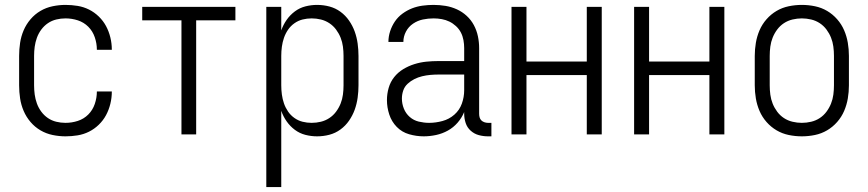

<svg xmlns="http://www.w3.org/2000/svg" viewBox="-20 -548 3540 783"><path d="M247 8Q221 8 194.5 2.5Q168 -3 145 -16.5Q122 -30 104.5 -50.5Q87 -71 76.5 -95.5Q66 -120 62 -146.5Q58 -173 58 -200V-320Q58 -347 62 -373.5Q66 -400 76.5 -424.5Q87 -449 104.5 -469.5Q122 -490 145 -503.5Q168 -517 194.5 -522.5Q221 -528 247 -528Q272 -528 296.5 -524Q321 -520 343 -509Q365 -498 383 -480.5Q401 -463 412.5 -441.5Q424 -420 430 -395.5Q436 -371 436 -346V-345H375V-346Q375 -371 366.5 -396Q358 -421 340 -439Q322 -457 297.5 -465Q273 -473 247 -473Q228 -473 209.5 -468.5Q191 -464 175.5 -453.5Q160 -443 148.5 -427.5Q137 -412 130.5 -394Q124 -376 121.5 -357.5Q119 -339 119 -320V-200Q119 -181 121.5 -162.5Q124 -144 130.5 -126Q137 -108 148.5 -92.5Q160 -77 175.5 -66.5Q191 -56 209.5 -51.5Q228 -47 247 -47Q273 -47 297.5 -55Q322 -63 340 -81Q358 -99 366.5 -124Q375 -149 375 -174V-175H436V-174Q436 -149 430 -124.5Q424 -100 412.5 -78.5Q401 -57 383 -39.5Q365 -22 343 -11Q321 0 296.5 4Q272 8 247 8Z M720 0V-465H560V-520H940V-465H780V0Z M1066 215V-520H1127V-424Q1135 -447 1149 -467Q1163 -487 1182.5 -501.5Q1202 -516 1225.5 -522Q1249 -528 1273 -528Q1299 -528 1323.5 -521.5Q1348 -515 1368.5 -500Q1389 -485 1403.5 -464Q1418 -443 1426.5 -419.5Q1435 -396 1438.5 -370.5Q1442 -345 1442 -320V-200Q1442 -175 1438.5 -149.5Q1435 -124 1426.5 -100.5Q1418 -77 1403.5 -56Q1389 -35 1368.5 -20Q1348 -5 1323.5 1.5Q1299 8 1273 8Q1249 8 1225.5 2Q1202 -4 1182.5 -18.5Q1163 -33 1149 -53Q1135 -73 1127 -96V215ZM1251 -47Q1270 -47 1288.5 -51.5Q1307 -56 1323 -66.5Q1339 -77 1350.5 -92.5Q1362 -108 1369 -125.5Q1376 -143 1378.5 -162Q1381 -181 1381 -200V-320Q1381 -339 1378.5 -358Q1376 -377 1369 -394.5Q1362 -412 1350.5 -427.5Q1339 -443 1323 -453.5Q1307 -464 1288.5 -468.5Q1270 -473 1251 -473Q1232 -473 1214 -468.5Q1196 -464 1180.5 -453Q1165 -442 1154.5 -426.5Q1144 -411 1138 -393.5Q1132 -376 1129.5 -357.5Q1127 -339 1127 -320V-200Q1127 -181 1129.5 -162.5Q1132 -144 1138 -126.5Q1144 -109 1154.5 -93.5Q1165 -78 1180.5 -67Q1196 -56 1214 -51.5Q1232 -47 1251 -47Z M1708 8Q1678 8 1648.5 -0.5Q1619 -9 1598 -30.5Q1577 -52 1567.5 -81Q1558 -110 1558 -140Q1558 -165 1565 -189.5Q1572 -214 1587.5 -233.5Q1603 -253 1624.5 -266Q1646 -279 1670 -286.5Q1694 -294 1718.5 -296.5Q1743 -299 1768 -299H1873V-352Q1873 -368 1870 -384.5Q1867 -401 1859.5 -415.5Q1852 -430 1839.5 -441.5Q1827 -453 1812.5 -460Q1798 -467 1781.5 -470Q1765 -473 1748 -473Q1726 -473 1704.5 -468.5Q1683 -464 1664.5 -451.5Q1646 -439 1635.5 -419Q1625 -399 1625 -377H1564Q1564 -399 1571 -420.5Q1578 -442 1590.5 -460.5Q1603 -479 1621.5 -492.5Q1640 -506 1660.5 -514Q1681 -522 1703.5 -525Q1726 -528 1748 -528Q1773 -528 1797 -524Q1821 -520 1843 -510Q1865 -500 1883 -483.5Q1901 -467 1912.5 -445.5Q1924 -424 1929 -400Q1934 -376 1934 -352V-84Q1934 -76 1936 -69Q1938 -62 1943 -57Q1948 -52 1955.5 -49.5Q1963 -47 1970 -47H1984V8H1970Q1951 8 1932.5 3Q1914 -2 1899.5 -15Q1885 -28 1879 -46.5Q1873 -65 1873 -84V-91Q1863 -67 1846 -47.5Q1829 -28 1806.5 -15.5Q1784 -3 1758.5 2.5Q1733 8 1708 8ZM1730 -47Q1757 -47 1784.5 -54.5Q1812 -62 1833 -80.5Q1854 -99 1863.5 -125.5Q1873 -152 1873 -180V-244H1768Q1752 -244 1735 -242.5Q1718 -241 1701.5 -237Q1685 -233 1670 -225.5Q1655 -218 1642.5 -206.5Q1630 -195 1624.5 -179Q1619 -163 1619 -146Q1619 -125 1627 -105Q1635 -85 1651 -71Q1667 -57 1688 -52Q1709 -47 1730 -47Z M2066 0V-520H2127V-297H2373V-520H2434V0H2373V-242H2127V0Z M2566 0V-520H2627V-297H2873V-520H2934V0H2873V-242H2627V0Z M3250 8Q3223 8 3196.5 2.5Q3170 -3 3147 -16.5Q3124 -30 3106 -50.5Q3088 -71 3077.5 -95.5Q3067 -120 3062.5 -146.5Q3058 -173 3058 -200V-320Q3058 -347 3062.5 -373.5Q3067 -400 3077.5 -424.5Q3088 -449 3106 -469.5Q3124 -490 3147 -503.5Q3170 -517 3196.5 -522.5Q3223 -528 3250 -528Q3277 -528 3303.5 -522.5Q3330 -517 3353 -503.5Q3376 -490 3394 -469.5Q3412 -449 3422.5 -424.5Q3433 -400 3437.5 -373.5Q3442 -347 3442 -320V-200Q3442 -173 3437.5 -146.5Q3433 -120 3422.5 -95.5Q3412 -71 3394 -50.5Q3376 -30 3353 -16.5Q3330 -3 3303.5 2.5Q3277 8 3250 8ZM3250 -47Q3269 -47 3288 -51.5Q3307 -56 3323 -66.5Q3339 -77 3350.5 -92.5Q3362 -108 3369 -125.5Q3376 -143 3378.5 -162Q3381 -181 3381 -200V-320Q3381 -339 3378.5 -358Q3376 -377 3369 -394.5Q3362 -412 3350.5 -427.5Q3339 -443 3323 -453.5Q3307 -464 3288 -468.5Q3269 -473 3250 -473Q3231 -473 3212 -468.5Q3193 -464 3177 -453.5Q3161 -443 3149.5 -427.5Q3138 -412 3131 -394.5Q3124 -377 3121.5 -358Q3119 -339 3119 -320V-200Q3119 -181 3121.5 -162Q3124 -143 3131 -125.5Q3138 -108 3149.5 -92.5Q3161 -77 3177 -66.5Q3193 -56 3212 -51.5Q3231 -47 3250 -47Z"/></svg>

Font: Iosevka SS18 Light
Style: Regular
Weight: 300
Monospace: yes
Designer: Belleve Invis
Foundry: Belleve Invis
Version: Version 25.1.1; ttfautohint (v1.8.4)